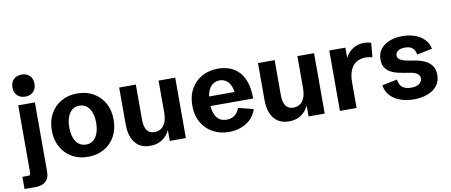

<svg xmlns="http://www.w3.org/2000/svg" viewBox="-79 -1122 3877 1650"><g transform="rotate(-10 1859.0 -296.5)"><path d="M19.5 190.4V84H66.4Q82 84 86.4 78.4Q90.8 72.8 90.8 56.6V-527.3H236.3V79.6Q236.3 133.3 204.8 161.9Q173.3 190.4 114.7 190.4ZM164.6 -590.3Q121.1 -590.3 94.7 -616.7Q68.4 -643.1 68.4 -686.5Q68.4 -730.5 94.7 -756.6Q121.1 -782.7 164.6 -782.7Q208.5 -782.7 234.6 -756.6Q260.7 -730.5 260.7 -686.5Q260.7 -643.1 234.6 -616.7Q208.5 -590.3 164.6 -590.3Z M606.9 12.7Q527.3 12.7 466.6 -22.5Q405.8 -57.6 371.6 -119.9Q337.4 -182.1 337.4 -263.7Q337.4 -345.7 371.6 -408Q405.8 -470.2 466.6 -505.1Q527.3 -540 606.9 -540Q687 -540 747.8 -505.1Q808.6 -470.2 842.8 -408Q877 -345.7 877 -263.7Q877 -181.6 842.8 -119.4Q808.6 -57.1 747.6 -22.2Q686.5 12.7 606.9 12.7ZM607.4 -94.2Q661.6 -94.2 693.1 -139.9Q724.6 -185.5 724.6 -263.7Q724.6 -342.3 693.1 -387.7Q661.6 -433.1 606.9 -433.1Q552.7 -433.1 521.2 -387.7Q489.7 -342.3 489.7 -263.7Q489.7 -185.1 521.2 -139.6Q552.7 -94.2 607.4 -94.2Z M1149.4 12.7Q1088.4 12.7 1049.1 -15.1Q1009.8 -43 990.7 -92.3Q971.7 -141.6 971.7 -206.1V-527.3H1117.2V-223.1Q1117.2 -159.2 1139.2 -128.2Q1161.1 -97.2 1207.5 -97.2Q1234.9 -97.2 1259.5 -111.6Q1284.2 -126 1299.8 -159.7Q1315.4 -193.4 1315.4 -251.5V-527.3H1460.9V0H1320.3V-123.5L1323.7 -102.1Q1300.3 -48.3 1256.1 -17.8Q1211.9 12.7 1149.4 12.7Z M1836.4 12.7Q1758.8 12.7 1697 -21Q1635.3 -54.7 1599.4 -116.9Q1563.5 -179.2 1563.5 -264.2Q1563.5 -348.6 1598.9 -410.6Q1634.3 -472.7 1695.6 -506.3Q1756.8 -540 1835.4 -540Q1878.9 -540 1923.6 -526.9Q1968.3 -513.7 2005.9 -480.2Q2043.5 -446.8 2066.4 -387Q2089.4 -327.1 2089.4 -234.4H1656.7V-317.4H1959.5L1944.3 -291.5Q1940.4 -344.2 1924.8 -376.5Q1909.2 -408.7 1885.3 -423.3Q1861.3 -438 1831.5 -438Q1793 -438 1767.1 -416Q1741.2 -394 1728.3 -354.7Q1715.3 -315.4 1715.3 -263.7Q1715.3 -185.5 1744.9 -140.1Q1774.4 -94.7 1835.4 -94.7Q1875 -94.7 1903.6 -115.2Q1932.1 -135.7 1947.3 -177.7L2079.1 -144Q2060.5 -89.4 2022.9 -54.7Q1985.4 -20 1936.8 -3.7Q1888.2 12.7 1836.4 12.7Z M2360.8 12.7Q2299.8 12.7 2260.5 -15.1Q2221.2 -43 2202.1 -92.3Q2183.1 -141.6 2183.1 -206.1V-527.3H2328.6V-223.1Q2328.6 -159.2 2350.6 -128.2Q2372.6 -97.2 2418.9 -97.2Q2446.3 -97.2 2470.9 -111.6Q2495.6 -126 2511.2 -159.7Q2526.9 -193.4 2526.9 -251.5V-527.3H2672.4V0H2531.7V-123.5L2535.2 -102.1Q2511.7 -48.3 2467.5 -17.8Q2423.3 12.7 2360.8 12.7Z M2805.2 0V-527.3H2945.8V-408.7L2939.9 -424.3Q2964.8 -482.9 3010.3 -511.5Q3055.7 -540 3109.4 -540Q3124.5 -540 3140.1 -537.6Q3155.8 -535.2 3171.4 -529.3L3160.2 -405.3Q3128.4 -414.1 3099.1 -414.1Q3075.2 -414.1 3049.1 -405.8Q3022.9 -397.5 3000.7 -376.7Q2978.5 -356 2964.6 -318.1Q2950.7 -280.3 2950.7 -221.7V0Z M3449.2 12.7Q3389.6 12.7 3336.9 -4.6Q3284.2 -22 3248 -58.6Q3211.9 -95.2 3202.1 -153.8L3335 -180.2Q3339.4 -135.7 3366.5 -113Q3393.6 -90.3 3443.8 -90.3Q3492.2 -90.3 3515.6 -109.6Q3539.1 -128.9 3539.1 -154.8Q3539.1 -177.7 3520.8 -194.3Q3502.4 -210.9 3457.5 -217.8L3409.7 -225.6Q3381.3 -230 3349.4 -237.5Q3317.4 -245.1 3289.1 -260.5Q3260.7 -275.9 3242.7 -303.2Q3224.6 -330.6 3224.6 -373.5Q3224.6 -425.8 3252.7 -463.1Q3280.8 -500.5 3330.6 -520.3Q3380.4 -540 3444.3 -540Q3503.4 -540 3552.2 -522.7Q3601.1 -505.4 3634 -471.9Q3667 -438.5 3676.8 -389.2L3543.9 -361.8Q3540.5 -381.8 3531 -399.4Q3521.5 -417 3502 -428Q3482.4 -439 3449.2 -439Q3411.6 -439 3389.4 -424.3Q3367.2 -409.7 3367.2 -384.3Q3367.2 -365.7 3379.6 -354Q3392.1 -342.3 3413.8 -335.2Q3435.5 -328.1 3462.9 -323.2L3517.6 -314Q3559.6 -307.1 3597.4 -290.3Q3635.3 -273.4 3659.2 -242.2Q3683.1 -210.9 3683.1 -160.2Q3683.1 -104 3652.6 -65.4Q3622.1 -26.9 3569.1 -7.1Q3516.1 12.7 3449.2 12.7Z"/></g></svg>

Font: Schibsted Grotesk
Style: Bold
Weight: 700
Designer: Bakken & Baeck AS, Henrik Kongsvoll
Foundry: Schibsted ASA
Version: Version 1.100;gftools[0.9.25]